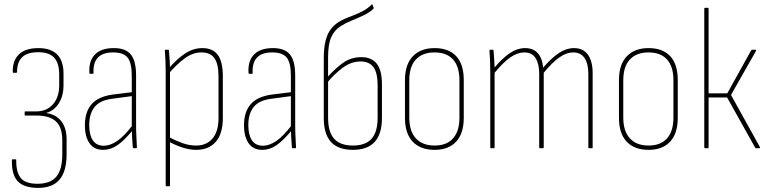

<svg xmlns="http://www.w3.org/2000/svg" viewBox="-20 -721 3728 934"><path d="M162 193Q94 192 65 159.5Q36 127 38 58Q38 54 41 54H56Q59 54 59 57Q58 117 81 145Q104 173 162 173Q225 173 254 138.5Q283 104 283 29V-39Q283 -101 252.5 -130Q222 -159 156 -159H103Q101 -159 100.5 -160Q100 -161 100 -162V-176Q100 -178 100.5 -178.5Q101 -179 103 -179H155Q207 -179 237.5 -213.5Q268 -248 268 -306V-358Q268 -414 243.5 -440.5Q219 -467 167 -467Q113 -467 88 -443Q63 -419 63 -371Q63 -369 62 -368Q61 -367 60 -367H45Q42 -367 42 -371Q41 -427 72.5 -457Q104 -487 167 -487Q227 -487 258 -456Q289 -425 289 -363V-306Q289 -255 266.5 -219Q244 -183 206 -172V-171Q253 -164 278.5 -131Q304 -98 304 -42V29Q304 113 269 153.5Q234 194 162 193Z M630 0Q627 0 626 -4Q624 -30 622.5 -55Q621 -80 621 -99V-104V-353Q621 -415 601 -440.5Q581 -466 530 -466Q430 -466 435 -366Q435 -362 432 -362H418Q415 -362 415 -366Q411 -423 440.5 -454.5Q470 -486 530 -487Q590 -488 616 -456.5Q642 -425 642 -354V-111Q642 -83 643.5 -56Q645 -29 646 -4Q646 0 643 0ZM482 8Q438 8 415.5 -24Q393 -56 393 -112Q393 -176 425 -213.5Q457 -251 528 -261L626 -273V-254L529 -241Q467 -234 440.5 -201Q414 -168 414 -113Q414 -65 431.5 -38.5Q449 -12 485 -12Q516 -12 550.5 -35.5Q585 -59 628 -116V-90Q582 -35 549.5 -13.5Q517 8 482 8Z M934 8Q903 8 868.5 -3Q834 -14 800 -33V-55Q834 -37 867 -25Q900 -13 934 -13Q985 -13 1014 -47.5Q1043 -82 1043 -146V-348Q1043 -410 1023 -438Q1003 -466 960 -466Q918 -466 878.5 -437Q839 -408 799 -361V-386Q838 -432 878.5 -459.5Q919 -487 964 -487Q1015 -487 1039.5 -454Q1064 -421 1064 -350V-146Q1064 -71 1030 -31.5Q996 8 934 8ZM790 185Q786 185 786 181V-369Q786 -395 785 -422.5Q784 -450 782 -475Q782 -479 786 -479H799Q802 -479 802 -475Q804 -452 805.5 -427.5Q807 -403 807 -387V-380V181Q807 185 804 185Z M1404 0Q1401 0 1400 -4Q1398 -30 1396.5 -55Q1395 -80 1395 -99V-104V-353Q1395 -415 1375 -440.5Q1355 -466 1304 -466Q1204 -466 1209 -366Q1209 -362 1206 -362H1192Q1189 -362 1189 -366Q1185 -423 1214.5 -454.5Q1244 -486 1304 -487Q1364 -488 1390 -456.5Q1416 -425 1416 -354V-111Q1416 -83 1417.5 -56Q1419 -29 1420 -4Q1420 0 1417 0ZM1256 8Q1212 8 1189.5 -24Q1167 -56 1167 -112Q1167 -176 1199 -213.5Q1231 -251 1302 -261L1400 -273V-254L1303 -241Q1241 -234 1214.5 -201Q1188 -168 1188 -113Q1188 -65 1205.5 -38.5Q1223 -12 1259 -12Q1290 -12 1324.5 -35.5Q1359 -59 1402 -116V-90Q1356 -35 1323.5 -13.5Q1291 8 1256 8Z M1697 8Q1625 8 1590 -30.5Q1555 -69 1555 -147V-441Q1555 -506 1571.5 -547Q1588 -588 1626 -613Q1643 -624 1664 -632.5Q1685 -641 1707 -649.5Q1729 -658 1749.5 -669.5Q1770 -681 1788 -699Q1790 -701 1790.5 -700.5Q1791 -700 1792 -698L1797 -685Q1798 -684 1798 -682Q1798 -680 1796 -678Q1777 -660 1750 -647Q1723 -634 1694 -622.5Q1665 -611 1639 -595Q1606 -574 1591 -539.5Q1576 -505 1576 -443V-148Q1576 -79 1605.5 -46Q1635 -13 1697 -13Q1758 -13 1787.5 -46Q1817 -79 1817 -148V-306Q1817 -367 1796.5 -394.5Q1776 -422 1734 -422Q1689 -422 1648 -392Q1607 -362 1570 -317V-342Q1605 -383 1645.5 -413Q1686 -443 1738 -443Q1787 -443 1812.5 -411.5Q1838 -380 1838 -310V-147Q1838 -69 1802.5 -30.5Q1767 8 1697 8Z M2094 8Q2025 8 1987.5 -32Q1950 -72 1950 -147V-332Q1950 -407 1988 -447Q2026 -487 2094 -487Q2163 -487 2199.5 -447.5Q2236 -408 2236 -332V-147Q2236 -72 2199 -32Q2162 8 2094 8ZM2094 -13Q2153 -13 2184 -48Q2215 -83 2215 -149V-330Q2215 -397 2184 -431.5Q2153 -466 2094 -466Q2035 -466 2003 -431.5Q1971 -397 1971 -330V-149Q1971 -83 2003 -48Q2035 -13 2094 -13Z M2369 0Q2365 0 2365 -4V-368Q2365 -396 2364 -423.5Q2363 -451 2361 -475Q2361 -479 2365 -479H2378Q2381 -479 2381 -475Q2383 -455 2384 -433.5Q2385 -412 2386 -393Q2426 -440 2461.5 -463.5Q2497 -487 2534 -487Q2574 -487 2596 -462.5Q2618 -438 2622 -392Q2664 -440 2699.5 -463.5Q2735 -487 2772 -487Q2817 -487 2840 -455Q2863 -423 2863 -365V-4Q2863 0 2859 0H2845Q2842 0 2842 -4V-362Q2842 -410 2824 -438Q2806 -466 2768 -466Q2736 -466 2702 -442.5Q2668 -419 2625 -367V-4Q2625 0 2621 0H2607Q2603 0 2603 -4V-362Q2603 -410 2585.5 -438Q2568 -466 2530 -466Q2498 -466 2463.5 -442.5Q2429 -419 2386 -367V-4Q2386 0 2383 0Z M3135 8Q3066 8 3028.5 -32Q2991 -72 2991 -147V-332Q2991 -407 3029 -447Q3067 -487 3135 -487Q3204 -487 3240.5 -447.5Q3277 -408 3277 -332V-147Q3277 -72 3240 -32Q3203 8 3135 8ZM3135 -13Q3194 -13 3225 -48Q3256 -83 3256 -149V-330Q3256 -397 3225 -431.5Q3194 -466 3135 -466Q3076 -466 3044 -431.5Q3012 -397 3012 -330V-149Q3012 -83 3044 -48Q3076 -13 3135 -13Z M3677 -5Q3678 -3 3677.5 -1.5Q3677 0 3675 0H3658Q3656 0 3654 -2L3517 -247H3427V-4Q3427 0 3424 0H3410Q3406 0 3406 -4V-679Q3406 -683 3410 -683H3424Q3427 -683 3427 -679V-267H3518L3634 -476Q3636 -479 3639 -479H3655Q3658 -479 3658.5 -477.5Q3659 -476 3658 -474L3536 -259Z"/></svg>

Font: Sofia Sans Condensed Thin
Style: Regular
Weight: 250
Version: Version 4.100